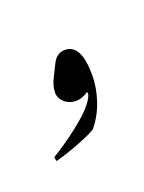

<svg xmlns="http://www.w3.org/2000/svg" viewBox="-155 -705 732 977"><g transform="rotate(-20 211.0 -216.0)"><path d="M344.7 -282.2Q344.7 -212.9 320.8 -142.8Q296.9 -72.8 252.4 -20Q228.5 -4.4 159.4 22.9Q90.3 50.3 24.4 67.9L19.5 45.9Q90.3 3.4 160.4 -51Q230.5 -105.5 261.5 -144Q292.5 -182.6 292.5 -201.2Q292.5 -206.5 290 -209Q255.9 -185.5 223.1 -185.5Q188 -185.5 162.1 -208Q136.2 -230.5 136.2 -261.7Q136.2 -295.4 156.2 -335.9L189 -401.9Q211.9 -449.2 256.8 -449.2Q344.7 -449.2 344.7 -282.2ZM216.3 -631.8ZM164.6 199.7ZM124 -49.3Z"/></g></svg>

Font: Noto Nastaliq Urdu
Style: Regular
Weight: 400
Designer: Monotype Design Team
Foundry: Monotype Imaging Inc.
Version: Version 1.02 uh